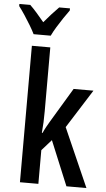

<svg xmlns="http://www.w3.org/2000/svg" viewBox="-92 -1025 587 1065"><g transform="rotate(5 202.0 -492.5)"><path d="M163.6 -759.8V-404.8Q163.6 -373.5 162.4 -343.5Q161.1 -313.5 158.2 -283.7H162.1Q170.4 -302.2 179.9 -319.3Q189.5 -336.4 198.2 -351.1L312.5 -541.5H422.9L287.1 -326.7L431.2 0H319.8L217.3 -248L163.6 -187.5V0H61V-759.8ZM64.9 -824.7Q54.7 -845.7 38.8 -872.3Q22.9 -898.9 5.1 -925.8Q-12.7 -952.6 -28.3 -973.1V-984.9H32.2Q49.8 -968.3 70.6 -944.6Q91.3 -920.9 112.3 -895.5Q136.2 -923.8 153.8 -943.1Q171.4 -962.4 193.4 -984.9H253.4V-973.1Q238.8 -953.6 221.2 -927.2Q203.6 -900.9 187 -873.8Q170.4 -846.7 160.2 -824.7Z"/></g></svg>

Font: Open Sans Condensed SemiBold
Style: Regular
Weight: 600
Width: 3
Designer: Monotype Design Team
Foundry: Monotype Imaging Inc.
Version: Version 3.000; ttfautohint (v1.8.4)